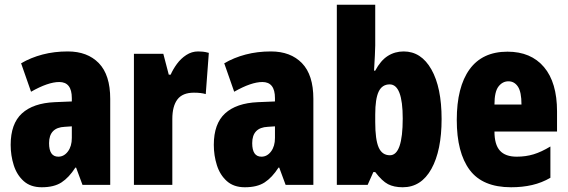

<svg xmlns="http://www.w3.org/2000/svg" viewBox="-20 -780 2397 810"><path d="M266 -563Q349 -563 397 -513.5Q445 -464 445 -363V0H328L301 -73H298Q271 -31 239.5 -10.5Q208 10 156 10Q109 10 80 -16Q51 -42 38 -83Q25 -124 25 -169Q25 -258 72.5 -301.5Q120 -345 211 -349L283 -352V-366Q283 -434 230 -434Q183 -434 111 -393L69 -513Q110 -537 159.5 -550Q209 -563 266 -563ZM253 -245Q187 -242 187 -176Q187 -119 226 -119Q250 -119 266.5 -141Q283 -163 283 -198V-247Z M816 -563Q826 -563 836 -562Q846 -561 861 -557L848 -383Q829 -389 798 -389Q750 -389 728.5 -360.5Q707 -332 707 -278V0H545V-553H669L692 -465H700Q710 -488 726.5 -510.5Q743 -533 766 -548Q789 -563 816 -563Z M1123 -563Q1206 -563 1254 -513.5Q1302 -464 1302 -363V0H1185L1158 -73H1155Q1128 -31 1096.5 -10.5Q1065 10 1013 10Q966 10 937 -16Q908 -42 895 -83Q882 -124 882 -169Q882 -258 929.5 -301.5Q977 -345 1068 -349L1140 -352V-366Q1140 -434 1087 -434Q1040 -434 968 -393L926 -513Q967 -537 1016.5 -550Q1066 -563 1123 -563ZM1110 -245Q1044 -242 1044 -176Q1044 -119 1083 -119Q1107 -119 1123.5 -141Q1140 -163 1140 -198V-247Z M1563 -588Q1563 -572 1561.5 -546Q1560 -520 1558 -482H1563Q1586 -525 1616 -544Q1646 -563 1683 -563Q1757 -563 1800 -487Q1843 -411 1843 -278Q1843 -145 1800 -67.5Q1757 10 1679 10Q1642 10 1617 -3Q1592 -16 1563 -54H1555L1531 0H1401V-760H1563ZM1624 -424Q1592 -424 1577.5 -393.5Q1563 -363 1563 -297V-265Q1563 -191 1577.5 -158Q1592 -125 1625 -125Q1679 -125 1679 -280Q1679 -424 1624 -424Z M2121 -562Q2220 -562 2275 -497Q2330 -432 2330 -310V-225H2066Q2066 -170 2089 -144.5Q2112 -119 2160 -119Q2198 -119 2231 -129Q2264 -139 2302 -162V-30Q2266 -9 2225 0.5Q2184 10 2136 10Q2016 10 1961.5 -63Q1907 -136 1907 -274Q1907 -413 1961 -487.5Q2015 -562 2121 -562ZM2125 -437Q2100 -437 2083 -415Q2066 -393 2066 -339H2180Q2180 -392 2165 -414.5Q2150 -437 2125 -437Z"/></svg>

Font: Noto Sans Khmer UI ExtraCondensed Black
Style: Regular
Weight: 900
Width: 2
Designer: Danh Hong and the Monotype Design Team
Foundry: Monotype Imaging Inc.
Version: Version 2.002; ttfautohint (v1.8.4.7-5d5b)